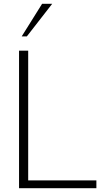

<svg xmlns="http://www.w3.org/2000/svg" viewBox="-20 -988 535 1008"><path d="M486 0V-41H128V-722H80V0ZM254 -968H201L94 -797H121Z"/></svg>

Font: Perun ExtraLight
Style: Regular
Weight: 200
Foundry: Copyright (c) Stefan Peev, Context Ltd, 2016
Version: Version 1.089